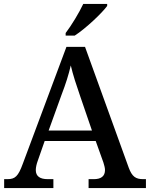

<svg xmlns="http://www.w3.org/2000/svg" viewBox="-20 -951 758 971"><path d="M312 -784V-771H358C414 -807 497 -886 522 -921V-931H401C380 -886 341 -822 312 -784ZM1 0H250V-45H221C183 -45 161 -59 161 -91C161 -104 165 -122 171 -138L206 -238H464L503 -129C507 -115 511 -103 511 -91C511 -59 490 -45 455 -45H428V0H718V-45H704C667 -45 648 -57 631 -103L410 -714H316L95 -122C72 -59 56 -45 18 -45H1ZM226 -291 291 -471C313 -528 327 -573 338 -620C349 -572 367 -518 386 -463L445 -291Z"/></svg>

Font: Noto Serif Yezidi Medium
Style: Regular
Weight: 500
Designer: Dalton Maag Ltd
Foundry: Dalton Maag Ltd
Version: Version 1.001